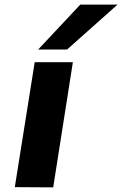

<svg xmlns="http://www.w3.org/2000/svg" viewBox="-20 -810 528 830"><path d="M210 0 44 -1 130 -541H295ZM145 -596 327 -790H488L270 -596Z"/></svg>

Font: Georama Extra Expanded SemiBold
Style: Italic
Weight: 600
Width: 8
Italic angle: -9°
Designer: Jean-Baptiste Levee
Foundry: Production Type
Version: Version 1.000